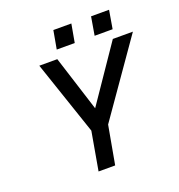

<svg xmlns="http://www.w3.org/2000/svg" viewBox="-143 -924 970 1043"><g transform="rotate(-20 342.0 -403.0)"><path d="M499 -806H603L585 -700H481ZM281 -806H385L366 -700H262ZM288 -222 143 -650H247L349 -329L568 -650H684L385 -222L345 0H249Z"/></g></svg>

Font: Overused Grotesk Medium
Style: Italic
Weight: 500
Italic angle: -10°
Version: Version 0.003